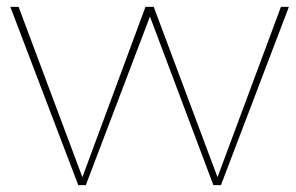

<svg xmlns="http://www.w3.org/2000/svg" viewBox="-20 -537 858 557"><path d="M10 -517H34L219 -23L402 -517H426L611 -23L795 -517H818L621 0H599L415 -489L229 0H207Z"/></svg>

Font: Gontserrat Thin
Style: Regular
Weight: 250
Designer: Julieta Ulanovsky
Foundry: Julieta Ulanovsky
Version: Version 6.001